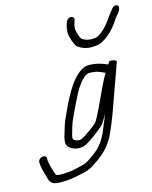

<svg xmlns="http://www.w3.org/2000/svg" viewBox="-90 -769 754 953"><g transform="rotate(-10 287.0 -292.5)"><path d="M306.7 -663 304.4 -654C299.1 -634.1 300.1 -621 301.3 -604C303.3 -586.1 322.1 -544.3 334.2 -535C351.5 -524 376.3 -514.1 408.7 -518C439.3 -521.9 450.8 -524.4 476.8 -545C501.5 -565.5 525.4 -594.3 540.8 -625C547.1 -636.3 551.8 -644 554.8 -648C566.7 -661.8 585.8 -695.1 565.2 -701C543.8 -707.1 535.3 -678.8 525.5 -666C520.6 -660 514.2 -649.7 506.4 -635C493.4 -612.4 474.7 -587.7 454.9 -572C438.1 -558.7 435.1 -560.1 414 -557C398.7 -555.5 384 -558.4 375.3 -562L362.8 -568C360 -570 356.1 -576.7 351.1 -588C341.3 -609.2 335.7 -624.8 343.4 -654L345.7 -663C348.5 -673.6 341.5 -683 331 -683C320.4 -683 309.5 -673.6 306.7 -663ZM490.7 -436C485.1 -436 481.2 -434.7 479.2 -432C478.1 -427.8 474.1 -422.6 470.8 -419C466 -421 462 -422.3 458.8 -423L443.9 -427C426.4 -431.1 407.6 -434.7 381.5 -433C366.8 -433 352.5 -428 338.5 -418C279.9 -374.2 245.2 -272.8 215.3 -188C205.9 -161.2 201.6 -128.3 195.3 -104C193.1 -90.7 192.9 -78.7 194.8 -68C200.5 -41.5 251.9 -22 291.8 -45C318.3 -60.7 357.5 -97.2 379.2 -119C388.8 -127.7 400.3 -148.7 413.7 -182C409.3 -165.3 403.7 -146.3 396.8 -125C378 -59.1 358.4 -22.9 319.4 10C300.3 26.9 282.6 43 259.6 51C238.1 58 219.3 65.2 198.7 70C176.1 73.9 147.3 81.5 123.8 77C113.6 69.4 94.2 8.1 93 0L91.7 -14C87.8 -37 48 -22.9 50.7 1L53.1 15C54.4 25 60.2 42.7 70.2 68C81.6 100.8 87.4 122 139.6 116C188 112.8 221.3 100.8 262.9 88C278.3 82.7 292.7 75 306 65C345.8 35.3 382.7 2.6 407.6 -48C424.1 -79 448.3 -165.1 458.7 -205L516.6 -426C518.3 -432.6 498.1 -436 490.7 -436ZM451.6 -380C433.8 -341.5 426.2 -322.3 396.9 -240C377.1 -184.7 363.2 -152 355.2 -142C337.4 -125 300.9 -90.7 278.4 -78C270.5 -73.3 261.5 -72.5 251.3 -75.5C232.4 -81 231.4 -87.2 235 -107C239.4 -129 244.3 -159.3 253.2 -184C265.1 -217.8 286.6 -275.1 301 -309C313.4 -337.6 336.3 -374.8 356.7 -388C362.4 -392 367.6 -394 372.2 -394C381.1 -394.7 389.4 -394.7 397.2 -394C403.9 -394 408.5 -393.7 411 -393C426.1 -388.3 438 -386.1 451.6 -380Z"/></g></svg>

Font: Just Breathe
Style: Obl5
Weight: 400
Foundry: Cannot Into Space Fonts
Version: Version 0.72